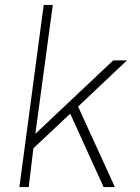

<svg xmlns="http://www.w3.org/2000/svg" viewBox="-20 -762 569 782"><path d="M448 0 298 -328 497 -516H441L124 -217L195 -742H158L59 0H97L116 -158L266 -299L402 0Z"/></svg>

Font: United Sans Thin
Style: Italic
Weight: 100
Italic angle: -8°
Designer: Pablo Impallari, Rodrigo Fuenzalida (Modified by Dan O. Williams)
Version: Version 1.000;PS 001.000;hotconv 1.0.88;makeotf.lib2.5.64775